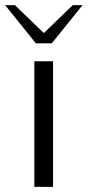

<svg xmlns="http://www.w3.org/2000/svg" viewBox="-36 -729 342 749"><path d="M98 -490H171V0H98ZM-16 -709H22L135 -600L248 -709H286L166 -560H104Z"/></svg>

Font: Fahkwang Light
Style: Regular
Weight: 300
Version: Version 1.000; ttfautohint (v1.6)